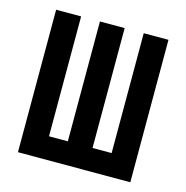

<svg xmlns="http://www.w3.org/2000/svg" viewBox="-85 -610 669 690"><g transform="rotate(15 250.0 -265.0)"><path d="M41 0H459V-530H367V-84H296V-530H204V-84H134V-530H41Z"/></g></svg>

Font: Iosevka SS08 Medium
Style: Regular
Weight: 500
Monospace: yes
Designer: Belleve Invis
Foundry: Belleve Invis
Version: Version 3.4.3; ttfautohint (v1.8.3)